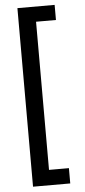

<svg xmlns="http://www.w3.org/2000/svg" viewBox="-63 -845 460 1038"><g transform="rotate(-5 166.5 -326.5)"><path d="M73 158V-811H275V-729H167V75H275V158Z"/></g></svg>

Font: AWOL-DM Medium
Style: Regular
Weight: 500
Designer: Colophon Foundry, Jonny Pinhorn, Mikhail Sharanda
Foundry: Colophon Foundry
Version: Version 1.000;Glyphs 3.2.3 (3260)